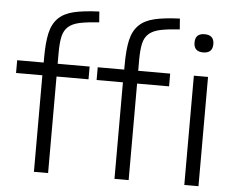

<svg xmlns="http://www.w3.org/2000/svg" viewBox="-55 -880 1154 945"><g transform="rotate(5 522.0 -407.0)"><path d="M924 -658Q878 -658 878 -703Q878 -748 924 -748Q971 -748 971 -703Q971 -658 924 -658ZM889 -540H959V0H889ZM544 -477H414V-540H545V-563Q545 -638 555.5 -685Q566 -732 594 -760Q622 -788 670.5 -799.5Q719 -811 796 -814L800 -761Q741 -757 705 -749.5Q669 -742 648.5 -724Q628 -706 621 -675Q614 -644 614 -593V-540H772V-477H614V0H544ZM146 -477H16V-540H147V-563Q147 -638 157.5 -685Q168 -732 196 -760Q224 -788 272.5 -799.5Q321 -811 398 -814L402 -761Q343 -757 307 -749.5Q271 -742 250.5 -724Q230 -706 223 -675Q216 -644 216 -593V-540H374V-477H216V0H146Z"/></g></svg>

Font: Encode Sans Wide
Style: Light
Weight: 300
Designer: Pablo Impallari, Andres Torresi
Foundry: Pablo Impallari, Andres Torresi
Version: Version 1.000; ttfautohint (v1.00) -l 8 -r 50 -G 200 -x 14 -